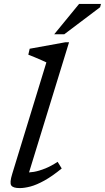

<svg xmlns="http://www.w3.org/2000/svg" viewBox="-20 -953 537 983"><path d="M217.5 -633.5Q208.5 -638 192 -645.2Q175.5 -652.5 157.5 -660Q139.5 -667.5 125 -673L132 -703.5L314 -736.5H333.5L120 -42L104.5 -70.5Q126.5 -68.5 153.8 -73.2Q181 -78 211.8 -90.5Q242.5 -103 275 -124.5L296 -90.5Q247 -50.5 207.2 -28.5Q167.5 -6.5 136.2 1.8Q105 10 81 10Q46.5 10 37.5 -3.8Q28.5 -17.5 42.5 -62.5ZM257.5 -777.5 385 -933H497L492.5 -916L309 -777.5Z"/></svg>

Font: Newsreader 8pt
Style: Italic
Weight: 400
Italic angle: -17°
Version: Version 1.003